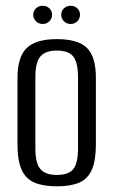

<svg xmlns="http://www.w3.org/2000/svg" viewBox="-20 -639 393 666"><path d="M177.3 7.3Q130.7 7.3 100.3 -5.3Q69.8 -17.8 55.2 -49.8Q40.7 -81.7 40.7 -138V-369.4Q40.7 -441.2 72.5 -472.2Q104.3 -503.3 177.3 -503.3Q250.4 -503.3 281.5 -472.9Q312.6 -442.6 312.6 -369.4V-138.2Q312.6 -82.5 298.7 -50.5Q284.8 -18.6 255.1 -5.6Q225.3 7.3 177.3 7.3ZM177.3 -32.2Q217.4 -32.2 234 -52.2Q250.6 -72.2 250.6 -124.8V-371.6Q250.6 -420.7 234.7 -442.1Q218.8 -463.6 177.3 -463.6Q137.6 -463.6 120.1 -443.2Q102.7 -422.8 102.7 -371.6V-124.8Q102.7 -72.9 120.1 -52.5Q137.6 -32.2 177.3 -32.2ZM128.1 -555.8Q114.4 -555.8 104.9 -565.2Q95.3 -574.6 95.3 -587.9Q95.3 -601.2 104.9 -610.1Q114.4 -619 128.1 -619Q141.9 -619 151.3 -610.1Q160.6 -601.2 160.6 -587.9Q160.6 -574.6 151.3 -565.2Q141.9 -555.8 128.1 -555.8ZM225.1 -555.8Q211.4 -555.8 201.8 -565.2Q192.3 -574.6 192.3 -587.9Q192.3 -601.2 201.8 -610.1Q211.4 -619 225.1 -619Q238.9 -619 248.2 -610.1Q257.6 -601.2 257.6 -587.9Q257.6 -574.6 248.2 -565.2Q238.9 -555.8 225.1 -555.8Z"/></svg>

Font: Alumni Sans Thin
Style: Regular
Weight: 100
Designer: Robert E. Leuschke
Foundry: Robert E. Leuschke
Version: Version 1.018